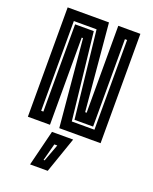

<svg xmlns="http://www.w3.org/2000/svg" viewBox="-173 -795 923 1155"><g transform="rotate(20 288.0 -217.5)"><path d="M55 0V-700H319.5L369.5 -143.5H379V-700H520.5V0H256L205 -558H196.5V0ZM118 -61H132V-619.5H251.5L313 -63.5H458V-638H444V-78.5H325L263.5 -635.5H118ZM165.5 265 222.5 36H358L278.5 265ZM232.5 212H239.5L280.5 102H261.5Z"/></g></svg>

Font: Tourney Condensed Regular
Style: Bold
Weight: 700
Width: 3
Designer: Tyler Finck
Foundry: Etcetera Type Co
Version: Version 1.010; ttfautohint (v1.8.3)